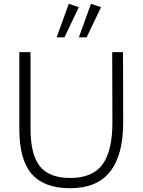

<svg xmlns="http://www.w3.org/2000/svg" viewBox="-20 -985 753 1013"><path d="M572 -710H629L630 -343Q631 -170 562 -81Q493 8 350 8Q213 8 147.5 -67Q82 -142 82 -304V-710H141V-307Q141 -169 190.5 -107.5Q240 -46 350 -46Q470 -46 522 -119Q574 -192 573 -344ZM437 -788H396L460 -965L513 -947ZM320 -788H279L343 -965L396 -947Z"/></svg>

Font: Livvic Light
Style: Regular
Weight: 300
Designer: Jacques Le Bailly, Baron von Fonthausen
Version: Version 1.001; ttfautohint (v1.8.2)